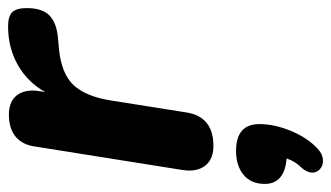

<svg xmlns="http://www.w3.org/2000/svg" viewBox="-194 -348 819 475"><g transform="rotate(-90 215.5 -110.5)"><path d="M31 -53Q31 -58 33 -72L90 -430Q94 -464 114.5 -481Q135 -498 169 -498Q198 -498 213.5 -482.5Q229 -467 229 -438Q229 -433 227 -419L225 -408Q250 -452 292.5 -476Q335 -500 388 -500Q413 -500 423 -489.5Q433 -479 433 -454Q433 -417 416 -399Q399 -381 363 -377L331 -374Q271 -368 243 -338.5Q215 -309 205 -249L175 -60Q165 8 92 8Q63 8 47 -8Q31 -24 31 -53ZM55 279Q43 279 34.5 271.5Q26 264 26 253Q26 239 39 225Q54 210 61 189Q31 187 14.5 173.5Q-2 160 -2 135Q-2 101 20.5 82.5Q43 64 80 64Q146 64 146 122Q146 159 129 200Q112 241 85 266Q71 279 55 279Z"/></g></svg>

Font: SN Pro Bold
Style: Bold Italic
Weight: 700
Italic angle: -9°
Designer: Tobias Whetton
Foundry: Supernotes
Version: Version 1.003